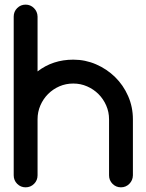

<svg xmlns="http://www.w3.org/2000/svg" viewBox="-20 -801 626 821"><path d="M140.6 -51.3Q140.6 -29.8 125.7 -14.9Q110.8 0 89.4 0Q68.4 0 53.5 -14.9Q38.6 -29.8 38.6 -51.3V-730Q38.6 -751.5 53.5 -766.4Q68.4 -781.2 89.4 -781.2Q110.4 -781.2 125.2 -766.4Q140.1 -751.5 140.6 -730V-495.6Q205.6 -545.9 293.5 -545.9Q344.7 -545.9 390.9 -525.9Q437 -505.9 472.2 -471.4Q507.3 -437 527.8 -390.4Q548.3 -343.8 548.3 -291V-51.3Q547.9 -29.8 533 -14.9Q518.1 0 497.1 0Q476.1 0 461.2 -14.9Q446.3 -29.8 446.3 -51.3V-291Q446.3 -322.3 434.1 -350.1Q421.9 -377.9 401.1 -398.7Q380.4 -419.4 352.5 -431.6Q324.7 -443.8 293.5 -443.8Q261.7 -443.8 234.1 -431.9Q206.5 -419.9 185.5 -398.9Q164.6 -377.9 152.6 -350.1Q140.6 -322.3 140.6 -291Z"/></svg>

Font: Comfortaa
Style: Bold
Weight: 700
Designer: Johan Aakerlund
Foundry: Johan Aakerlund
Version: Version 2.001; ttfautohint (v1.4.1)